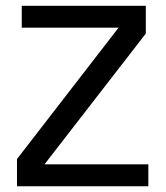

<svg xmlns="http://www.w3.org/2000/svg" viewBox="-20 -648 576 668"><path d="M39.1 0V-94.7L392.6 -551.8H55.7V-627.9H487.3V-531.2L134.8 -76.2H496.1V0Z"/></svg>

Font: Padauk
Style: Regular
Weight: 400
Designer: Debbi Hosken, Becca Hirsbrunner Spalinger
Foundry: SIL International
Version: Version 5.003